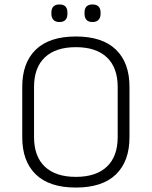

<svg xmlns="http://www.w3.org/2000/svg" viewBox="-20 -831 682 863"><path d="M321 12Q202 12 141 -47Q80 -106 80 -214V-441Q80 -549 141 -608Q202 -667 321 -667Q440 -667 501 -608Q562 -549 562 -441V-214Q562 -106 501 -47Q440 12 321 12ZM321 -36Q412 -36 460.5 -82Q509 -128 509 -215V-440Q509 -527 460.5 -573Q412 -619 321 -619Q230 -619 181.5 -573Q133 -527 133 -440V-215Q133 -128 181.5 -82Q230 -36 321 -36ZM247 -732Q229 -732 220 -742Q211 -752 211 -768V-776Q211 -792 220 -801.5Q229 -811 247 -811Q266 -811 274.5 -801.5Q283 -792 283 -776V-768Q283 -752 274.5 -742Q266 -732 247 -732ZM396 -732Q377 -732 368.5 -742Q360 -752 360 -768V-776Q360 -792 368.5 -801.5Q377 -811 396 -811Q414 -811 423 -801.5Q432 -792 432 -776V-768Q432 -752 423 -742Q414 -732 396 -732Z"/></svg>

Font: Sofia Sans Light
Style: Regular
Weight: 300
Designer: Botio Nikoltchev, Ani Petrova
Foundry: lettersoup
Version: Version 4.100; ttfautohint (v1.8.3)